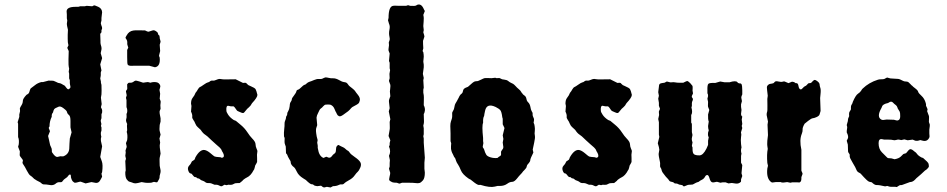

<svg xmlns="http://www.w3.org/2000/svg" viewBox="-20 -810 4193 850"><path d="M423.8 -659.2 424.8 -628.9V-620.1Q424.8 -616.7 425.8 -613.3L428.7 -603Q430.2 -596.2 429.2 -590.8L425.8 -574.7L432.1 -552.7L423.8 -524.9L429.2 -498Q429.2 -497.1 427.2 -492.7Q425.3 -488.3 426.3 -481.9Q426.8 -475.1 423.8 -462.9Q426.8 -451.2 426.8 -448.7Q426.8 -446.3 426.8 -443.8L429.2 -434.1Q430.2 -404.3 429.2 -392.1L426.8 -377.9L430.2 -349.1L426.8 -335.4L431.2 -326.2Q433.1 -322.3 432.1 -312L429.2 -304.2V-287.1Q429.2 -286.1 428.2 -283.7Q427.2 -281.2 426.3 -278.3Q425.3 -275.4 426.8 -270Q428.2 -264.2 428.7 -262.2Q429.2 -260.3 426.8 -252.4L429.2 -246.1V-232.9Q429.2 -230 426.8 -225.1Q425.8 -215.8 427.2 -210.4Q429.7 -205.1 427.7 -201.2Q425.8 -197.3 426.8 -186L432.1 -162.1L423.8 -115.2Q424.8 -111.3 430.7 -96.2Q436.5 -81.1 432.1 -47.9L429.2 -41L432.1 -27.8Q431.6 -25.9 428.7 -21Q425.8 -16.1 424.3 -13.2Q417 1.5 403.3 -0.5Q389.6 -2.4 384.8 -3.9L358.9 2L336.9 -5.9Q333 -5.9 321.3 -2.4Q309.6 1 306.2 -3.9Q298.3 -7.8 293.9 -25.9V-29.8Q293.9 -37.1 290.5 -37.1Q287.1 -37.1 285.6 -36.1Q284.2 -35.2 281.7 -31.2Q278.3 -25.4 270 -20.5Q261.7 -15.1 258.8 -10.3Q255.9 -5.9 253.4 -4.4Q251 -2.9 245.1 -3.4Q234.4 -4.4 226.6 2.9Q218.8 9.8 206.5 9.8L185.1 6.8Q178.2 6.8 172.9 6.3Q167 5.9 158.2 -2.9Q138.2 -12.7 134.8 -16.1Q131.8 -17.1 127.9 -21.5Q121.6 -28.3 115.2 -32.2Q108.4 -36.1 99.1 -54.2Q89.8 -72.8 84 -80.6Q78.1 -88.4 80.1 -93.3Q82 -98.1 81.1 -101.1Q80.1 -104 75.2 -109.9Q70.3 -116.2 68.4 -119.1Q66.4 -122.1 67.4 -129.4Q67.9 -136.7 67.9 -140.1L60.1 -160.2L63 -170.9Q65.4 -191.9 60.1 -203.1V-262.2L58.1 -269L64.9 -291Q65.9 -293 65.4 -297.9Q64.9 -302.7 65.9 -305.2L68.8 -317.9L67.9 -330.1Q69.3 -335 75.2 -344.2Q81.1 -353.5 81.1 -363.3Q81.1 -373 97.2 -390.1Q105 -394 107.4 -397.5Q109.9 -401.4 111.8 -409.2Q114.3 -417 116.2 -418.9Q118.2 -420.9 121.6 -422.9Q125 -424.8 135.7 -433.6Q146.5 -442.4 163.1 -446.8Q167 -446.8 170.9 -446.8Q192.9 -452.6 194.8 -453.1Q213.9 -453.1 217.3 -452.1Q220.7 -451.2 228.5 -447.3Q237.8 -441.9 243.2 -441.9Q248.5 -441.9 267.1 -430.2Q269 -427.7 272.5 -422.9Q283.2 -407.2 291 -421.9Q293 -422.9 291 -430.7Q289.1 -438.5 289.1 -443.4V-455.1L286.1 -462.9V-483.9L284.2 -492.2L286.1 -505.9Q282.2 -520.5 283.2 -547.9Q284.2 -574.7 284.2 -584L277.8 -598.1L283.2 -609.9Q283.2 -610.8 282.2 -613.3Q279.8 -619.1 279.8 -638.2V-655.8L280.8 -678.2Q275.9 -697.8 275.9 -704.1L277.8 -719.2L275.9 -729V-746.1L274.9 -759.3Q274.9 -779.8 314.9 -779.8H324.2Q330.6 -779.8 334 -782.2H355L363.8 -784.2L388.2 -782.2L396 -786.1Q398.9 -787.1 415 -779.8Q431.2 -772.5 432.1 -755.9L429.2 -730.5V-719.2Q429.2 -717.3 427.2 -711.4Q425.3 -705.6 428.7 -697.8Q432.1 -689.9 432.1 -685.5Q432.1 -681.2 429.2 -676.8Q429.2 -671.9 429.2 -667Q423.8 -661.1 423.8 -659.2ZM292 -274.9Q292 -295.9 285.2 -300.8Q278.8 -305.7 277.3 -311.5Q275.9 -316.9 274.4 -318.8Q273.4 -321.3 260.7 -331.1Q248 -340.8 240.2 -337.9Q222.7 -331.1 219.7 -326.2Q216.8 -321.3 215.8 -316.4Q214.8 -311.5 213.9 -311Q209 -306.2 209 -299.3V-293Q199.2 -273.4 199.2 -250Q195.8 -246.6 195.8 -243.2L201.2 -229L192.9 -208Q193.8 -202.1 197.3 -189Q200.2 -175.8 201.2 -170.9Q202.1 -166 205.1 -160.6Q210 -151.4 209.5 -145Q209 -138.2 210.4 -135.7Q211.9 -133.8 212.9 -132.3Q224.6 -114.7 233.9 -115.2L247.1 -118.2Q260.7 -117.2 261.2 -118.2Q284.2 -127.4 286.6 -150.9Q287.1 -159.7 287.6 -174.8Q288.1 -189.9 289.1 -196.8L296.9 -224.1L292 -246.1Z M551.3 -443.8H557.6Q564.5 -443.4 569.8 -447.3Q574.7 -451.2 578.6 -452.6Q582.5 -454.1 596.2 -449.7Q609.9 -445.3 612.3 -444.3Q614.7 -443.4 622.6 -445.3Q630.4 -446.8 634.8 -446.8L646 -443.8Q656.7 -447.8 670.4 -446.3Q684.1 -444.8 689 -432.1Q690.9 -428.2 688.5 -421.4Q686 -414.1 686 -412.1L689 -395L687 -373L690.9 -362.8Q691.9 -360.8 690.9 -353.5Q689.9 -346.2 689.9 -344.2L690.9 -328.1L687 -318.8Q686 -316.9 687 -307.1L690.9 -286.1V-272L687 -256.8Q685.1 -235.8 687 -230L690.9 -213.9L686 -196.8L689 -179.2Q686 -165 687.5 -156.7Q689 -148.4 689 -145L690.9 -129.9L687 -111.8Q686 -108.4 686.5 -93.8Q687 -79.1 687 -76.2L690.9 -56.2Q691.9 -48.8 689 -40Q686 -31.2 686.5 -25.4Q687 -19.5 676.8 -3.9Q674.8 -2 668.9 -3.4Q663.1 -4.9 661.6 -4.9L648.9 -1Q632.8 0 624 -1L606.9 -3.9L591.3 0Q579.6 2.9 572.8 1L562 -2.9Q560.1 -3.9 553.7 -5.4Q547.4 -6.8 540.5 -16.6Q534.2 -26.4 534.7 -47.9L536.6 -56.2L534.7 -97.2L537.6 -106.9L534.7 -120.1L536.6 -134.8L535.6 -143.1Q535.6 -145 537.6 -149.9Q539.6 -155.3 540.5 -158.2Q541.5 -161.1 539.6 -167.5Q538.1 -173.8 537.6 -176.3L543 -189.9Q545.9 -211.9 541 -226.1L543 -233.9L542 -252.9L543 -261.2Q536.1 -274.9 538.6 -282.2Q541 -289.6 540.5 -295.9Q540 -302.7 540 -306.2Q543 -309.1 543.5 -318.4Q543.9 -327.6 540 -335.9V-367.2L537.6 -377L541 -388.2L537.6 -404.8Q537.6 -407.2 539.6 -410.2Q541.5 -413.1 543 -415Q543.9 -417 543 -427.7Q542 -438.5 544.9 -439Q547.9 -443.8 551.3 -443.8ZM638.7 -669.9 653.8 -674.8Q664.1 -679.7 677.7 -666Q678.7 -664.1 679.7 -660.6Q680.7 -657.2 681.6 -654.8Q686 -654.8 686 -648.9Q687 -647.9 687 -645V-641.1Q690.9 -627.9 690.9 -625L687 -611.8L689 -584L684.1 -564Q684.1 -561 687 -555.2Q690.9 -516.1 666 -512.2L640.6 -519H571.8Q570.8 -519 565.9 -518.6Q561 -518.1 559.1 -518.6Q557.1 -519 552.7 -519.5Q548.3 -520 545.4 -523.9Q543 -527.3 543 -557.6V-588.9L547.9 -599.1L543.9 -611.8Q543 -614.7 543.5 -622.1Q543.9 -629.4 540 -635.3Q535.6 -641.1 535.6 -643.1Q535.6 -645 541 -653.8Q550.8 -671.9 569.8 -674.8Q571.8 -675.8 596.2 -675.8Q620.6 -675.8 622.1 -675.3Q623.5 -674.8 629.4 -671.9Q635.3 -668.9 638.7 -669.9Z M989.7 -341.8Q980 -341.8 982.4 -317.9Q981.9 -315.4 989.7 -302.7Q997.6 -290 1014.6 -278.8L1024.4 -274.9Q1026.4 -272.9 1044.4 -258.3Q1062.5 -243.7 1074.7 -225.1Q1086.9 -206.5 1096.2 -197.3Q1111.3 -182.1 1111.3 -171.4Q1111.8 -160.6 1115.7 -152.3Q1119.6 -144 1119.6 -141.1L1117.7 -125L1118.2 -109.9Q1118.7 -94.7 1118.2 -92.8Q1117.7 -90.8 1114.3 -85Q1110.8 -79.1 1109.9 -77.6Q1108.9 -76.2 1107.4 -67.4Q1105.5 -58.6 1102.5 -56.2Q1090.3 -32.2 1073.2 -24.4Q1067.9 -22 1060.5 -16.6Q1053.2 -11.2 1053.7 -9.8Q1043.5 -1 1041.5 0Q1039.6 1 1032.2 0.5Q1021.5 0 1014.6 4.4Q1007.8 8.8 1000 8.3Q992.7 7.8 990.7 7.8L983.4 9.8L973.6 7.8Q968.8 10.3 966.3 12.2Q960.4 17.1 952.1 12.2Q944.3 7.8 938 7.8H929.7Q913.6 0 906.2 0.5Q898.9 1 894.5 -0.5Q890.1 -2 887.2 -4.9Q883.3 -7.8 877.4 -9.8Q869.1 -12.2 866.2 -15.6Q862.8 -19 860.4 -19.5Q857.4 -20 856 -20.5Q854.5 -21 853.5 -21L847.7 -25.9H844.2Q838.9 -26.4 834.5 -33.2Q828.6 -42 824.7 -42Q817.9 -42 813.5 -54.7Q809.1 -67.4 816.9 -76.2Q825.2 -85 826.2 -88.9Q827.6 -92.8 829.1 -94.7Q830.6 -96.7 834.5 -98.6Q838.4 -101.1 840.8 -103Q844.7 -110.8 844.7 -112.8Q864.7 -148.9 885.7 -146Q897 -144 911.6 -131.8Q926.3 -119.1 930.2 -117.2Q934.6 -115.2 956.5 -113.8Q961.4 -110.8 963.4 -111.8Q971.2 -113.3 971.2 -120.1Q971.2 -127 966.8 -134.3Q961.9 -141.6 960.4 -147Q955.1 -156.2 936.5 -170.9Q919.4 -187 916.5 -189Q913.6 -190.9 906.2 -198.7Q898.9 -206.5 888.7 -213.4Q878.4 -219.7 868.7 -234.9Q859.9 -243.7 854.5 -248Q849.1 -252.4 844.7 -262.7Q840.8 -272.9 836.4 -278.3Q832.5 -284.2 831.5 -287.1Q830.6 -290 831.1 -294.4Q832 -303.2 825.7 -315.9Q825.7 -316.9 827.6 -340.8L825.7 -351.1Q825.7 -367.7 832.5 -376.5Q839.4 -385.7 840.3 -387.7Q841.3 -389.6 843.3 -394Q845.2 -399.4 848.1 -402.3Q851.1 -405.3 855.5 -413.6Q860.8 -422.9 865.7 -424.8Q870.6 -426.8 881.3 -434.6Q895 -444.3 900.4 -445.3Q905.8 -446.3 908.7 -449.2Q914.1 -454.1 921.4 -453.1Q928.7 -452.1 939 -457Q949.7 -461.9 957.5 -460Q965.3 -458 983.9 -458.5Q1002.4 -459 1023.4 -459L1055.7 -442.9Q1057.6 -442.9 1062.5 -443.4Q1067.9 -443.8 1069.8 -442.4Q1071.8 -440.9 1074.7 -437.5Q1077.6 -434.1 1079.6 -433.1Q1081.5 -432.1 1088.4 -429.2Q1107.9 -420.9 1111.3 -415.5Q1114.7 -410.2 1119.6 -390.1Q1119.6 -378.4 1095.7 -353Q1089.8 -341.3 1082 -335Q1074.2 -329.1 1067.4 -319.8Q1060.5 -310.1 1056.6 -309.6Q1052.2 -309.1 1044.4 -313Q1036.6 -316.9 1033.2 -317.9Q1029.8 -318.8 1026.4 -324.2Q1023.4 -329.1 1019.5 -334Q1015.6 -338.9 1013.2 -339.4Q1011.2 -339.8 1006.3 -339.4Q1001.5 -338.9 997.1 -340.3Q992.7 -341.8 989.7 -341.8Z M1431.2 -347.2Q1420.4 -347.7 1416.5 -344.7Q1412.6 -341.8 1409.7 -338.4Q1406.2 -333.5 1401.4 -330.6Q1396.5 -327.1 1394.5 -322.8Q1393.1 -318.4 1387.7 -308.6Q1382.3 -298.8 1381.3 -289.1L1384.3 -255.9Q1384.3 -253.9 1380.9 -245.6Q1377.4 -237.3 1379.9 -219.7Q1382.3 -202.1 1384.3 -197.3Q1386.2 -192.4 1386.2 -189.9L1384.3 -178.2Q1384.3 -177.7 1385.7 -170.9Q1387.2 -164.1 1386.7 -159.7Q1386.2 -155.3 1387.2 -152.8Q1392.1 -118.7 1412.1 -110.8L1424.3 -116.2L1436 -111.8Q1443.8 -111.3 1448.7 -118.2Q1454.1 -126 1460.4 -129.9Q1467.3 -133.8 1467.3 -146.5Q1467.3 -158.7 1471.7 -163.6Q1476.1 -168.9 1479 -168L1490.2 -162.1Q1491.2 -161.1 1497.6 -158.7Q1503.9 -156.2 1509.3 -150.9Q1515.1 -145 1519.5 -143.1Q1523.9 -141.1 1527.8 -134.8Q1532.2 -127.4 1550.8 -114.7Q1569.3 -102.1 1575.2 -91.8Q1581.1 -81.1 1574.7 -67.4Q1568.8 -53.7 1564 -49.8Q1558.6 -45.4 1549.8 -33.2Q1541.5 -21 1524.9 -12.2Q1508.3 -2.9 1504.9 1Q1499.5 7.3 1492.7 6.3Q1485.8 5.4 1481 8.3Q1469.7 14.2 1454.1 14.2L1443.4 20L1427.2 17.1Q1425.3 17.1 1422.9 18.1Q1420.4 19 1417.5 19.5Q1414.6 20 1413.1 19.5Q1411.1 19 1408.7 17.6Q1406.2 16.1 1404.3 14.2Q1402.3 12.2 1400.4 12.2L1384.3 14.2Q1372.1 12.7 1369.1 9.3Q1366.2 5.9 1362.3 5.9H1359.4Q1351.6 4.4 1334 -13.2Q1331.1 -15.1 1322.3 -20.5Q1301.8 -33.2 1294.4 -49.3Q1287.1 -65.4 1280.8 -70.3Q1274.9 -74.2 1271 -80.1Q1267.1 -85.9 1267.1 -90.3Q1267.1 -94.7 1265.6 -97.7Q1264.2 -100.6 1260.3 -106.4Q1256.3 -113.3 1254.9 -116.2Q1253.4 -119.1 1252.4 -122.6Q1251.5 -126 1248.5 -128.9Q1245.6 -131.8 1246.1 -132.8L1245.1 -161.1Q1245.1 -163.1 1242.2 -169.4Q1239.3 -175.8 1239.7 -184.6Q1240.2 -193.4 1240.2 -197.3Q1240.2 -200.2 1237.3 -206.1Q1236.3 -222.7 1238.3 -238.3Q1240.2 -253.9 1239.7 -261.7Q1239.3 -269.5 1242.7 -276.9Q1246.1 -284.2 1246.1 -289.1Q1246.1 -293.9 1249 -297.4Q1252 -300.8 1251.5 -305.7Q1251 -310.5 1255.9 -317.9Q1260.7 -325.7 1262.2 -338.4Q1263.2 -351.1 1264.6 -354.5Q1266.1 -357.9 1268.6 -361.3Q1272 -366.2 1272 -370.6Q1272 -375.5 1280.8 -386.2Q1291 -399.4 1292 -405.3Q1293 -411.1 1298.3 -412.6Q1304.7 -414.1 1314 -423.8Q1323.7 -433.6 1328.1 -434.6Q1332 -434.6 1337.4 -440.4Q1342.8 -445.8 1350.6 -448.2Q1357.9 -450.2 1370.1 -455.6Q1382.3 -460.9 1391.6 -460.4Q1400.9 -460 1405.3 -460.9Q1417 -466.8 1420.9 -467.3Q1425.3 -467.8 1435.1 -465.3Q1444.8 -462.9 1453.6 -463.4Q1465.8 -463.9 1480 -456.1Q1494.1 -447.8 1502 -446.8Q1510.3 -445.8 1513.7 -443.8Q1517.1 -441.9 1521 -436Q1524.9 -430.2 1527.8 -428.2Q1530.8 -426.3 1539.6 -418.9Q1548.8 -411.6 1551.8 -407.2Q1554.2 -402.8 1564.5 -390.1Q1574.7 -377.4 1573.2 -366.7Q1571.3 -356 1566.4 -351.6Q1562 -347.7 1552.2 -342.8Q1542.5 -337.9 1539.6 -335.9Q1536.6 -334 1534.7 -331.5Q1532.2 -329.1 1528.3 -324.2Q1523.9 -319.3 1521 -317.4Q1518.1 -314.9 1515.6 -313.5Q1513.2 -312 1500 -302.2Q1486.8 -292.5 1480.5 -295.9Q1474.1 -298.8 1471.7 -304.7Q1469.2 -310.5 1468.3 -312Q1466.3 -314 1460.9 -327.6Q1455.6 -341.3 1443.4 -346.2Q1441.9 -347.2 1431.2 -347.2Z M1702.1 -120.1Q1711.9 -139.6 1702.1 -161.1L1705.1 -168V-176.8L1708 -189L1700.2 -208Q1704.1 -227.5 1704.1 -230.5Q1704.1 -233.4 1705.1 -236.3Q1706.1 -238.8 1705.6 -252.9Q1705.1 -267.1 1705.1 -270L1708 -282.2L1701.2 -316.9L1705.1 -331.1Q1705.1 -335.9 1703.1 -349.1Q1701.2 -362.3 1702.1 -366.7Q1703.1 -371.1 1705.1 -376Q1707 -380.9 1708 -383.8L1706.1 -404.8Q1706.1 -406.7 1707.5 -418.5Q1709 -430.2 1708 -434.6Q1707 -439 1704.6 -444.3Q1702.1 -449.7 1702.1 -453.1L1705.1 -463.9L1704.1 -482.9L1707 -499.5L1705.1 -507.8V-532.2L1702.1 -540L1705.1 -573.2L1700.2 -585.9Q1699.2 -590.8 1700.7 -598.6Q1702.1 -606.4 1702.1 -609.9L1701.2 -622.1L1705.1 -633.8Q1706.1 -638.7 1704.1 -647.5Q1700.7 -662.6 1704.1 -678.7Q1707.5 -694.3 1702.1 -705.1L1697.8 -720.2L1700.2 -731Q1700.2 -781.2 1720.2 -784.2Q1727.1 -785.2 1735.4 -784.7Q1743.7 -784.2 1745.1 -784.2H1777.8L1786.6 -787.1L1795.9 -784.2Q1816.9 -782.7 1821.8 -785.6Q1827.1 -789.1 1828.1 -789.1Q1846.2 -794.9 1856.9 -768.1Q1859.9 -763.2 1860.8 -761.2L1854 -744.1Q1857.4 -730.5 1855.5 -714.8Q1854 -698.7 1854 -694.8L1856 -676.8L1854 -667Q1858.9 -652.3 1858.9 -647.9L1854 -632.8Q1852.1 -631.8 1853 -614.3Q1854 -596.7 1854 -596.2L1851.1 -585Q1851.1 -582 1854 -579.1Q1856 -567.9 1856 -559.1L1854 -537.1Q1856.9 -522.9 1856 -512.2L1852.1 -482.9L1856 -464.8L1854 -455.1L1856 -421.9L1854 -413.1V-399.9L1856 -388.2Q1856.9 -381.3 1856.4 -366.2Q1856 -351.1 1856 -344.2Q1862.8 -331.1 1860.8 -319.3Q1858.9 -308.1 1856 -305.2L1856.9 -274.9V-269.5Q1856.9 -264.6 1854 -253.9L1856 -242.2V-215.8L1854 -207L1856 -196.8V-178.2Q1856 -174.3 1860.8 -111.8L1858.9 -89.8V-63L1860.8 -45.9Q1860.8 -21.5 1852.5 -11.7Q1844.2 -2 1837.4 0Q1830.6 2 1820.3 0.5Q1810.1 -1 1788.1 -1H1759.8L1749 2.9Q1746.6 2.9 1736.8 -1Q1716.8 -1 1711.9 -5.9Q1707 -7.8 1704.1 -11.2Q1701.2 -14.6 1704.6 -27.8Q1708 -41 1707.5 -44.9Q1707 -48.8 1702.1 -63L1705.1 -73.2V-87.9L1706.1 -101.1Z M2346.7 -219.2Q2346.7 -216.3 2348.1 -208Q2349.6 -199.7 2344.7 -177.7Q2339.8 -155.8 2338.4 -147.9L2341.3 -134.8Q2327.6 -107.4 2327.6 -101.6Q2327.6 -95.7 2321.8 -88.9Q2315.9 -82 2314 -79.6Q2312.5 -77.1 2312 -73.7Q2311.5 -70.3 2310.5 -68.4Q2309.6 -66.4 2307.1 -63.5Q2304.7 -61 2303.2 -59.1Q2302.2 -57.1 2299.3 -54.7Q2296.4 -52.7 2293.9 -48.8Q2291.5 -44.9 2284.7 -38.1Q2277.8 -31.2 2269.5 -20.5Q2257.3 -4.9 2247.1 -4.9Q2236.8 -4.9 2225.6 3.4Q2212.4 13.2 2192.9 13.2H2182.6L2170.4 16.1Q2148.9 21.5 2108.4 8.8Q2107.4 7.8 2101.6 8.8Q2095.7 9.8 2081.1 -1Q2066.9 -11.7 2064.9 -13.7Q2063 -15.6 2059.6 -16.6Q2055.7 -18.1 2053.7 -20Q2027.3 -38.6 2020.5 -55.7Q2013.7 -72.8 2007.8 -81.5Q2001.5 -90.3 1999 -98.1Q1996.6 -106 1995.6 -108.4Q1994.6 -110.8 1992.2 -113.3Q1989.7 -115.7 1988.3 -120.1Q1986.8 -124.5 1984.4 -128.4Q1981.9 -131.8 1979 -140.6Q1975.6 -149.9 1976.6 -162.1Q1977.5 -174.3 1977.5 -175.8L1974.6 -185.1V-219.2L1973.6 -252Q1973.6 -264.2 1976.1 -271.5Q1978.5 -278.8 1980.5 -285.2Q1982.4 -291.5 1981.9 -300.8Q1981.4 -310.1 1982.4 -313Q1983.4 -315.9 1986.3 -320.3Q1990.2 -326.2 1991.2 -334Q1992.2 -341.8 1993.7 -345.7Q1994.6 -349.6 2002 -361.3Q2009.3 -374 2011.2 -378.4Q2012.7 -382.8 2014.2 -384.8Q2015.6 -386.7 2017.6 -389.6Q2019.5 -392.6 2023.9 -395.5Q2028.3 -398.9 2029.3 -405.8Q2030.3 -413.1 2034.2 -417Q2038.1 -420.9 2051.8 -425.8Q2054.7 -427.7 2066.9 -439Q2079.1 -450.2 2085.9 -450.2L2095.7 -451.2Q2099.1 -452.1 2109.9 -457.5Q2120.6 -462.9 2124.5 -463.9Q2128.4 -464.8 2140.6 -464.4Q2152.8 -463.9 2155.8 -463.9L2172.4 -465.8L2178.7 -463.9Q2180.7 -463.9 2186 -464.4Q2191.4 -464.8 2192.9 -463.9Q2194.8 -462.9 2197.8 -461.4Q2200.7 -460 2203.1 -459Q2205.6 -458 2212.4 -457.5Q2223.6 -456.5 2230 -451.2Q2236.3 -445.8 2244.1 -442.4Q2252.4 -439 2255.9 -435.5Q2259.3 -432.1 2260.3 -431.2Q2261.2 -430.7 2264.6 -426.8Q2267.6 -422.9 2275.9 -416Q2284.2 -409.2 2286.6 -404.3Q2288.6 -399.9 2293.5 -395Q2294.4 -392.1 2299.8 -388.7Q2305.2 -384.8 2307.1 -381.8Q2309.6 -377.9 2311 -370.6Q2312 -362.8 2318.8 -356.4Q2325.7 -349.6 2328.1 -336.9Q2330.1 -324.2 2333.5 -318.4Q2337.4 -312 2337.9 -310.1Q2338.4 -308.1 2337.9 -303.2Q2337.4 -297.9 2341.3 -290.5Q2345.2 -282.7 2344.2 -279.3Q2343.8 -275.9 2343.3 -272.5Q2342.8 -269 2342.3 -267.1L2345.7 -258.3Q2345.7 -257.8 2347.2 -249Q2348.6 -240.2 2347.7 -231.4Q2346.7 -222.7 2346.7 -219.2ZM2205.6 -210.9Q2213.4 -242.2 2213.4 -243.2L2205.6 -259.8V-284.2L2203.6 -291Q2200.7 -315.4 2194.8 -322.3Q2189 -329.1 2174.3 -336.4Q2134.8 -355 2127.4 -319.3Q2123.5 -301.8 2123.5 -297.9Q2118.7 -288.1 2118.7 -278.8V-266.1Q2112.8 -253.9 2118.7 -199.2V-185.1Q2118.7 -184.1 2119.6 -179.7Q2120.6 -175.3 2118.2 -167.5Q2115.7 -159.7 2119.1 -155.3Q2122.6 -150.9 2123 -148.9Q2123.5 -147 2125 -143.1Q2126.5 -139.2 2127.4 -135.7Q2128.4 -132.3 2132.8 -125Q2137.2 -117.7 2152.3 -113.3Q2167.5 -108.9 2182.6 -110.8L2187.5 -115.2Q2196.8 -120.1 2197.8 -123.5Q2198.7 -127 2198.2 -131.8Q2197.8 -136.7 2198.7 -140.1L2204.6 -148.9Q2210 -154.3 2207.5 -165Q2205.6 -175.8 2205.6 -179.2L2208.5 -194.8Z M2647.5 -341.8Q2637.7 -341.8 2640.1 -317.9Q2639.6 -315.4 2647.5 -302.7Q2655.3 -290 2672.4 -278.8L2682.1 -274.9Q2684.1 -272.9 2702.1 -258.3Q2720.2 -243.7 2732.4 -225.1Q2744.6 -206.5 2753.9 -197.3Q2769 -182.1 2769 -171.4Q2769.5 -160.6 2773.4 -152.3Q2777.3 -144 2777.3 -141.1L2775.4 -125L2775.9 -109.9Q2776.4 -94.7 2775.9 -92.8Q2775.4 -90.8 2772 -85Q2768.6 -79.1 2767.6 -77.6Q2766.6 -76.2 2765.1 -67.4Q2763.2 -58.6 2760.3 -56.2Q2748 -32.2 2731 -24.4Q2725.6 -22 2718.3 -16.6Q2710.9 -11.2 2711.4 -9.8Q2701.2 -1 2699.2 0Q2697.3 1 2689.9 0.5Q2679.2 0 2672.4 4.4Q2665.5 8.8 2657.7 8.3Q2650.4 7.8 2648.4 7.8L2641.1 9.8L2631.3 7.8Q2626.5 10.3 2624 12.2Q2618.2 17.1 2609.9 12.2Q2602.1 7.8 2595.7 7.8H2587.4Q2571.3 0 2564 0.5Q2556.6 1 2552.2 -0.5Q2547.9 -2 2544.9 -4.9Q2541 -7.8 2535.2 -9.8Q2526.9 -12.2 2523.9 -15.6Q2520.5 -19 2518.1 -19.5Q2515.1 -20 2513.7 -20.5Q2512.2 -21 2511.2 -21L2505.4 -25.9H2502Q2496.6 -26.4 2492.2 -33.2Q2486.3 -42 2482.4 -42Q2475.6 -42 2471.2 -54.7Q2466.8 -67.4 2474.6 -76.2Q2482.9 -85 2483.9 -88.9Q2485.4 -92.8 2486.8 -94.7Q2488.3 -96.7 2492.2 -98.6Q2496.1 -101.1 2498.5 -103Q2502.4 -110.8 2502.4 -112.8Q2522.5 -148.9 2543.5 -146Q2554.7 -144 2569.3 -131.8Q2584 -119.1 2587.9 -117.2Q2592.3 -115.2 2614.3 -113.8Q2619.1 -110.8 2621.1 -111.8Q2628.9 -113.3 2628.9 -120.1Q2628.9 -127 2624.5 -134.3Q2619.6 -141.6 2618.2 -147Q2612.8 -156.2 2594.2 -170.9Q2577.1 -187 2574.2 -189Q2571.3 -190.9 2564 -198.7Q2556.6 -206.5 2546.4 -213.4Q2536.1 -219.7 2526.4 -234.9Q2517.6 -243.7 2512.2 -248Q2506.8 -252.4 2502.4 -262.7Q2498.5 -272.9 2494.1 -278.3Q2490.2 -284.2 2489.3 -287.1Q2488.3 -290 2488.8 -294.4Q2489.7 -303.2 2483.4 -315.9Q2483.4 -316.9 2485.4 -340.8L2483.4 -351.1Q2483.4 -367.7 2490.2 -376.5Q2497.1 -385.7 2498 -387.7Q2499 -389.6 2501 -394Q2502.9 -399.4 2505.9 -402.3Q2508.8 -405.3 2513.2 -413.6Q2518.6 -422.9 2523.4 -424.8Q2528.3 -426.8 2539.1 -434.6Q2552.7 -444.3 2558.1 -445.3Q2563.5 -446.3 2566.4 -449.2Q2571.8 -454.1 2579.1 -453.1Q2586.4 -452.1 2596.7 -457Q2607.4 -461.9 2615.2 -460Q2623 -458 2641.6 -458.5Q2660.2 -459 2681.2 -459L2713.4 -442.9Q2715.3 -442.9 2720.2 -443.4Q2725.6 -443.8 2727.5 -442.4Q2729.5 -440.9 2732.4 -437.5Q2735.4 -434.1 2737.3 -433.1Q2739.3 -432.1 2746.1 -429.2Q2765.6 -420.9 2769 -415.5Q2772.5 -410.2 2777.3 -390.1Q2777.3 -378.4 2753.4 -353Q2747.6 -341.3 2739.7 -335Q2731.9 -329.1 2725.1 -319.8Q2718.3 -310.1 2714.4 -309.6Q2710 -309.1 2702.1 -313Q2694.3 -316.9 2690.9 -317.9Q2687.5 -318.8 2684.1 -324.2Q2681.2 -329.1 2677.2 -334Q2673.3 -338.9 2670.9 -339.4Q2668.9 -339.8 2664.1 -339.4Q2659.2 -338.9 2654.8 -340.3Q2650.4 -341.8 2647.5 -341.8Z M2894 -401.9 2897 -425.8Q2897 -433.6 2899.9 -438Q2904.3 -441.9 2912.1 -442.4Q2919.9 -442.9 2921.9 -443.8L2932.1 -449.2L2945.8 -445.8Q2949.7 -444.8 2955.6 -445.8Q2961.4 -446.8 2969.2 -445.3Q2977.1 -443.8 2984.9 -443.8H3004.9Q3017.6 -450.2 3021.5 -451.2Q3025.4 -452.1 3035.2 -442.4Q3043.9 -432.6 3045.4 -430.2Q3046.9 -426.8 3046.4 -418.9Q3045.9 -411.1 3045.9 -409.2L3047.9 -397Q3047.9 -395 3044.4 -388.7Q3040.5 -381.3 3044.9 -377Q3049.3 -372.6 3046.4 -365.2Q3043 -358.4 3043 -353.5V-340.8L3041 -334.5Q3047.4 -311.5 3040 -300.8V-267.1Q3043 -264.2 3043 -258.8V-225.1Q3043 -223.1 3044.4 -218.8Q3045.9 -213.9 3045.4 -210.4Q3044.9 -207 3043.9 -203.6Q3040.5 -191.4 3045.9 -180.2L3043 -164.1L3045.9 -157.2V-149.9Q3045.9 -131.8 3052.7 -127Q3059.6 -122.1 3076.2 -122.1Q3092.8 -122.1 3107.9 -152.8Q3114.7 -167 3114.7 -168.5V-187L3117.7 -203.1Q3114.7 -206.1 3114.7 -210Q3113.8 -213.9 3114.7 -223.1L3117.7 -232.9Q3114.7 -241.7 3114.7 -252L3117.7 -272Q3113.8 -280.3 3114.7 -303.2L3120.1 -323.2L3114.7 -336.9Q3113.8 -339.8 3114.3 -347.7Q3114.7 -355.5 3114.7 -358.9L3111.8 -373L3114.7 -384.8Q3114.7 -394 3111.8 -397V-409.2Q3110.8 -434.1 3116.2 -439Q3121.6 -443.8 3147 -442.9L3168.5 -449.2L3187.5 -445.8Q3198.7 -445.8 3210 -445.8Q3223.1 -450.2 3232.4 -450.2Q3241.7 -450.2 3244.1 -446.3Q3247.6 -441.4 3252.9 -440.9H3257.8Q3261.7 -439.9 3263.7 -435.5Q3265.6 -431.2 3266.1 -410.2V-392.1Q3261.7 -383.3 3261.7 -377.9L3264.6 -362.3L3260.7 -348.1Q3259.8 -337.4 3262.7 -323.2L3260.7 -306.2Q3260.7 -297.4 3266.1 -293.9Q3266.1 -293 3263.7 -280.8L3266.1 -261.2Q3266.1 -259.8 3263.7 -252.4L3266.1 -243.2L3260.7 -225.1Q3259.8 -223.1 3261.2 -219.2Q3262.7 -215.3 3260.7 -203.6Q3258.8 -191.9 3260.7 -171.9L3262.7 -157.2Q3258.3 -143.6 3262.7 -129.9Q3259.8 -120.6 3260.7 -107.9V-89.8L3266.1 -79.1L3262.7 -43L3266.1 -30.8L3260.7 -16.1V-10.7Q3260.7 -6.3 3259.8 -4.9Q3250 4.9 3235.8 2.4Q3221.7 0 3219.7 0L3205.1 2L3191.9 -2.9Q3179.7 -3.9 3168.9 -1L3155.8 -4.9Q3152.8 -5.9 3144.5 -3.4Q3136.7 -1 3130.9 -3.9Q3125 -6.8 3121.1 -20.5Q3117.2 -34.2 3111.8 -35.2Q3105 -35.2 3101.6 -28.3Q3096.7 -18.6 3087.4 -14.2Q3078.1 -9.8 3075.2 -6.8Q3072.3 -3.9 3069.3 -3.9Q3065.9 -3.9 3046.9 6.8Q3043 7.8 3035.6 7.8Q3028.3 7.8 3024.9 8.8L3008.8 15.1Q3004.4 15.1 3001 9.8Q2998 8.8 2993.2 8.3Q2986.3 7.8 2981.9 4.9Q2977.5 2 2971.7 2.4Q2966.3 2.9 2963.9 -0.5Q2961.4 -3.9 2953.6 -4.9Q2945.3 -5.9 2942.4 -10.7Q2939.9 -15.1 2935.1 -20Q2929.7 -24.9 2927.7 -27.8Q2923.8 -33.2 2917.5 -41Q2911.1 -48.3 2909.2 -55.7Q2907.7 -63 2906.7 -64Q2906.7 -64.9 2905.3 -66.4Q2903.8 -67.9 2902.8 -70.8Q2901.9 -73.7 2902.3 -81.5Q2902.8 -88.9 2901.9 -91.8Q2895 -122.6 2896 -129.9L2898.9 -147L2897 -158.7L2892.1 -175.8L2898.9 -204.1L2897 -213.9V-269L2894 -283.2L2897.9 -300.8L2897 -311.5V-316.9L2901.9 -328.1L2897 -341.8Q2897 -348.6 2897 -355Q2894 -372.1 2894 -373L2897 -386.2Z M3527.8 -20.5Q3527.8 -6.8 3522 -3.9Q3521 -1 3507.8 -2.9H3487.8L3479 -1L3464.8 -3.9L3450.2 -2H3442.9Q3439 -2 3437 -3.9H3414.1L3399.9 -2Q3397 -2 3394 -3.9Q3372.1 -20 3377 -64L3379.9 -76.2L3377 -88.9Q3374 -127 3378.9 -150.9L3377 -164.1Q3376 -168 3377 -187L3379.9 -211.9L3377.9 -257.8L3379.9 -272L3374 -300.8Q3374 -311 3376 -314.5Q3377.9 -318.4 3377.4 -344.7Q3377 -371.1 3377 -372.1L3378.9 -386.2Q3377.9 -397.5 3376 -411.1Q3374 -424.8 3376.5 -429.2Q3378.9 -433.1 3382.3 -435.5Q3385.7 -438 3388.7 -438.5Q3392.1 -439 3397 -439.9Q3401.9 -440.9 3403.3 -441.4Q3405.8 -442.4 3409.7 -447.3Q3413.6 -452.1 3425.8 -449.2Q3438.5 -446.3 3444.3 -448.2Q3449.7 -450.2 3453.6 -449.2L3470.7 -441.9L3485.8 -448.2Q3495.6 -448.2 3502 -441.9Q3503.9 -441.9 3505.9 -441.9Q3513.2 -441.9 3515.1 -428.7Q3517.1 -415.5 3524.9 -414.1Q3528.8 -414.1 3534.2 -420.4Q3539.6 -426.8 3543.5 -428.2Q3548.8 -429.7 3553.2 -435.5Q3557.6 -441.9 3563 -441.9Q3567.9 -441.9 3569.8 -442.9Q3571.8 -443.4 3575.7 -448.2Q3579.6 -453.1 3584.5 -455.6Q3588.4 -458 3598.1 -450.7Q3607.9 -443.4 3608.4 -436.5Q3608.9 -428.7 3610.8 -423.8Q3612.8 -418.9 3613.3 -411.6Q3613.8 -404.3 3612.3 -391.1Q3610.8 -377.9 3610.8 -376L3612.8 -318.8Q3612.8 -316.9 3611.3 -313.5Q3609.9 -310.1 3608.4 -303.7Q3606.9 -297.4 3595.7 -292Q3585 -287.1 3578.6 -286.6Q3571.8 -286.1 3557.1 -274.4Q3542.5 -262.7 3542 -262.2Q3532.2 -245.1 3533.2 -236.3Q3533.7 -228 3529.8 -218.3Q3518.1 -190.4 3527.8 -147V-54.2Q3534.2 -41.5 3532.7 -39.1L3527.8 -25.9Z M3964.4 -458.5Q3970.7 -456.1 3976.6 -452.6Q3982.4 -449.2 3989.7 -449.2Q3997.6 -449.2 4001.5 -446.3Q4005.4 -443.4 4010.7 -437.5Q4016.1 -431.2 4018.6 -430.2Q4020.5 -427.2 4032.2 -418.5Q4043.9 -409.7 4044.9 -403.3Q4046.4 -397.5 4059.6 -385.7Q4072.8 -374 4078.6 -353Q4079.6 -351.1 4079.6 -347.7V-341.8Q4086.4 -328.1 4086.4 -325.2L4084.5 -317.9Q4085.4 -314 4088.4 -307.1Q4091.3 -299.8 4092.3 -296.9Q4093.3 -293.9 4092.8 -284.2Q4092.3 -274.4 4092.3 -270L4096.2 -258.8Q4097.2 -256.8 4094.2 -235.8V-219.2L4095.2 -206.1Q4095.2 -203.1 4094.2 -201.2Q4085.4 -182.1 4065.4 -187L4054.2 -189.9L4044.4 -187Q4041.5 -186 4032.2 -187L4020.5 -191.9L3998.5 -189L3983.4 -192.9L3970.2 -189.9L3959.5 -191.9Q3955.6 -192.9 3947.8 -190.4Q3939.9 -188 3934.1 -189.9Q3927.7 -191.9 3912.6 -191.9H3894.5Q3892.1 -191.9 3887.2 -193.4Q3869.6 -198.2 3869.6 -176.3Q3869.6 -150.4 3884.3 -135.7Q3898.9 -121.1 3904.3 -115.7Q3909.2 -109.9 3912.6 -109.9L3926.3 -108.9L3940.4 -105Q3959.5 -108.4 3968.3 -117.2Q3976.6 -126 3978.5 -127.4Q3980.5 -128.9 3984.9 -129.9Q3989.3 -130.9 3991.2 -131.8Q3992.7 -132.8 3999.5 -141.6Q4006.3 -150.4 4011.7 -149.4Q4017.1 -148.9 4022 -144.5Q4026.9 -140.1 4029.8 -138.2Q4035.2 -135.3 4039.1 -129.4Q4042.5 -123.5 4052.2 -117.2Q4062 -110.8 4066.4 -110.8Q4076.2 -101.1 4083.5 -95.2Q4090.3 -88.9 4091.3 -82.5Q4092.3 -76.2 4092.3 -74.2Q4092.3 -69.8 4085.9 -63.5Q4079.6 -57.1 4075.2 -55.2Q4055.2 -36.1 4045.4 -28.3Q4035.6 -20.5 4030.8 -14.6Q4020.5 -3.9 4008.3 -3.9L3973.6 8.8Q3971.7 9.8 3967.8 9.3Q3963.9 8.8 3958.5 12.7Q3952.6 17.1 3950.2 18.1L3943.8 17.1H3924.8Q3918 17.1 3908.2 13.2L3898.4 15.1Q3872.1 8.8 3862.3 9.3Q3852.5 10.3 3839.4 -2.9Q3837.4 -3.9 3832.5 -4.4Q3827.6 -4.9 3822.8 -8.3Q3817.9 -11.7 3804.7 -25.4Q3792 -39.1 3790.5 -41Q3788.6 -43 3781.7 -46.4Q3774.9 -49.8 3771.5 -58.1Q3768.6 -66.9 3754.9 -89.4Q3741.2 -111.8 3741.7 -118.2Q3742.2 -125 3741.2 -127Q3740.2 -128.9 3737.3 -132.8Q3734.4 -136.7 3734.4 -140.1L3733.4 -169.9L3728.5 -187L3733.4 -196.8Q3737.8 -205.6 3728.5 -224.1Q3728.5 -233.4 3730 -240.2Q3731.4 -247.1 3730 -251Q3728.5 -254.9 3728.5 -256.3Q3728.5 -257.8 3731.4 -266.6Q3734.4 -275.4 3733.9 -279.3Q3733.4 -283.7 3739.3 -295.9Q3739.3 -297.9 3738.8 -304.7Q3738.3 -311.5 3742.2 -317.4Q3746.6 -323.2 3747.1 -326.2Q3747.6 -329.1 3747.1 -334.5Q3746.6 -341.8 3750.5 -347.2Q3754.4 -352.5 3755.4 -358.9Q3768.6 -389.2 3778.3 -395Q3788.1 -401.4 3792.5 -408.7Q3796.4 -416 3799.3 -418Q3827.1 -444.8 3866.2 -457Q3871.6 -459 3880.4 -459Q3889.2 -459 3893.1 -460Q3897 -460.9 3900.4 -463.4Q3904.3 -465.8 3907.2 -466.8L3921.4 -462.9Q3939.5 -461.9 3944.3 -461.4Q3948.7 -460.9 3953.6 -460.9Q3958.5 -460.9 3964.4 -458.5ZM3905.3 -280.8 3937.5 -279.8Q3939.5 -279.8 3945.3 -277.8Q3951.2 -275.9 3954.6 -276.9Q3965.3 -279.3 3965.3 -294.9Q3965.3 -310.5 3963.4 -314.9Q3961.4 -319.3 3958.5 -323.2Q3954.1 -328.6 3952.6 -335Q3950.7 -341.3 3945.3 -345.2Q3940.4 -349.1 3939 -350.1Q3937.5 -351.1 3934.6 -354.5Q3926.3 -364.3 3915.5 -356.4Q3913.6 -355 3911.6 -354Q3887.7 -349.1 3884.8 -337.9Q3884.3 -335.9 3883.3 -334.5Q3882.3 -333 3882.3 -332Q3859.4 -292 3882.3 -280.3Q3886.2 -278.8 3889.6 -278.8Z"/></svg>

Font: AntiqueNobleBoldCondensed
Style: BoldCondensed
Weight: 700
Version: Version 001.000